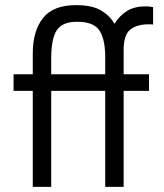

<svg xmlns="http://www.w3.org/2000/svg" viewBox="-20 -730 640 750"><path d="M33 -440H108V-521Q108 -609 148 -659.5Q188 -710 277 -710Q340 -710 375 -689Q410 -668 427 -637Q447 -669 476 -687Q505 -705 547 -705Q560 -705 567 -704Q574 -703 578 -702V-634Q573 -635 569 -635Q565 -635 560 -635Q515 -635 489 -614.5Q463 -594 463 -534V-440H562V-375H463V0H391V-375H180V0H108V-375H33ZM180 -440H391V-516Q389 -585 365.5 -615Q342 -645 281 -645Q223 -645 201.5 -611.5Q180 -578 180 -501Z"/></svg>

Font: Tilda Sans
Style: Regular
Weight: 400
Designer: ParaType Ltd
Foundry: ParaType Ltd
Version: Version 1.009